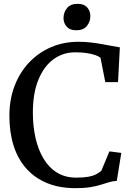

<svg xmlns="http://www.w3.org/2000/svg" viewBox="-20 -971 694 1002"><path d="M373.5 11Q290 11 225.8 -15.5Q161.5 -42 117.5 -91.2Q73.5 -140.5 51.2 -210.2Q29 -280 29 -366.5Q29 -452 56.2 -523Q83.5 -594 132.5 -645.5Q181.5 -697 247 -725Q312.5 -753 389.5 -753Q424 -753 455.2 -749.2Q486.5 -745.5 514 -740.5Q541.5 -735.5 564.8 -731Q588 -726.5 605.5 -724L596 -542.5H529.5L504.5 -669.5Q496.5 -676.5 478.8 -683Q461 -689.5 434.2 -693.8Q407.5 -698 372 -698Q309 -698 259.2 -661.8Q209.5 -625.5 180.5 -555.2Q151.5 -485 151.5 -382.5Q151.5 -313 165.2 -251.8Q179 -190.5 206.8 -143.8Q234.5 -97 277.2 -70.5Q320 -44 378 -44Q416 -44 440.8 -48.5Q465.5 -53 481.2 -61.2Q497 -69.5 508.5 -79L551 -181L613 -173L589.5 -27Q568.5 -26 548.8 -20Q529 -14 506 -6.8Q483 0.5 451 5.8Q419 11 373.5 11ZM377 -813Q344.5 -813 328 -831.8Q311.5 -850.5 311.5 -877Q311.5 -906 329.5 -928.5Q347.5 -951 385 -951H386Q418.5 -951 435 -932.2Q451.5 -913.5 451.5 -887Q451.5 -858 433.5 -835.5Q415.5 -813 378 -813Z"/></svg>

Font: Merriweather Light 18pt
Style: Regular
Weight: 400
Version: Version 2.100